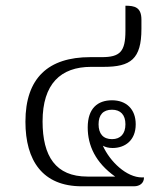

<svg xmlns="http://www.w3.org/2000/svg" viewBox="-20 -652 584 672"><path d="M266 0H449C469 0 484 -11 484 -31H477C423 -31 365 -86 340 -142C349 -137 360 -134 374 -134C417 -134 455 -160 455 -217C455 -270 422 -301 372 -301C322 -301 287 -273 287 -206C287 -143 314 -83 383 -34H286C175 -34 129 -105 129 -227C129 -358 192 -418 299 -418H343C437 -418 475 -445 475 -551V-583C475 -627 451 -632 419 -632V-544C419 -471 400 -452 336 -452H296C149 -452 69 -379 69 -226C69 -90 129 0 266 0ZM372 -165C341 -165 325 -184 325 -217C325 -250 341 -268 372 -268C402 -268 419 -250 419 -217C419 -184 402 -165 372 -165Z"/></svg>

Font: Noto Serif Thai SemiCondensed Light
Style: Regular
Weight: 300
Width: 4
Designer: Monotype Design Team
Foundry: Monotype Imaging Inc.
Version: Version 2.002